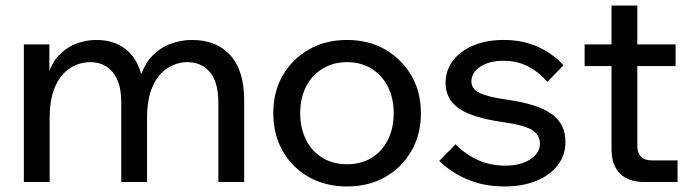

<svg xmlns="http://www.w3.org/2000/svg" viewBox="-20 -656 2497 692"><path d="M860 0H767V-287Q767 -359 737 -395.5Q707 -432 655 -432Q618 -432 584.5 -411Q551 -390 530.5 -345.5Q510 -301 510 -230V0H417V-287Q417 -359 386.5 -395.5Q356 -432 305 -432Q267 -432 233.5 -411Q200 -390 179.5 -345.5Q159 -301 159 -230V0H66V-496H158V-375L150 -376Q164 -427 191.5 -456Q219 -485 254.5 -498.5Q290 -512 327 -512Q394 -512 437.5 -475Q481 -438 494 -366H482Q496 -419 525.5 -451Q555 -483 593.5 -497.5Q632 -512 672 -512Q761 -512 810.5 -456.5Q860 -401 860 -296Z M1231 16Q1153 16 1093 -18Q1033 -52 999 -111.5Q965 -171 965 -248Q965 -325 999 -384Q1033 -443 1093 -477.5Q1153 -512 1231 -512Q1309 -512 1368.5 -477.5Q1428 -443 1462.5 -384Q1497 -325 1497 -248Q1497 -171 1462.5 -111.5Q1428 -52 1368.5 -18Q1309 16 1231 16ZM1231 -64Q1281 -64 1319 -87Q1357 -110 1378 -152Q1399 -194 1399 -248Q1399 -302 1378 -343.5Q1357 -385 1319 -408.5Q1281 -432 1231 -432Q1181 -432 1142.5 -408.5Q1104 -385 1083 -343.5Q1062 -302 1062 -248Q1062 -194 1083 -152Q1104 -110 1142.5 -87Q1181 -64 1231 -64Z M1563 -76 1622 -136Q1657 -100 1702 -79.5Q1747 -59 1800 -59Q1856 -59 1891 -81.5Q1926 -104 1926 -139Q1926 -171 1896 -188.5Q1866 -206 1792 -216Q1681 -232 1633.5 -265.5Q1586 -299 1586 -357Q1586 -403 1613 -438Q1640 -473 1687 -492.5Q1734 -512 1795 -512Q1863 -512 1917 -488Q1971 -464 2011 -421L1953 -361Q1923 -396 1883.5 -416.5Q1844 -437 1795 -437Q1744 -437 1711.5 -416Q1679 -395 1679 -362Q1679 -336 1707.5 -321.5Q1736 -307 1806 -297Q1919 -281 1968.5 -245Q2018 -209 2018 -144Q2018 -97 1990 -60.5Q1962 -24 1912.5 -4Q1863 16 1798 16Q1725 16 1666.5 -8.5Q1608 -33 1563 -76Z M2422 0H2303Q2245 0 2214.5 -30.5Q2184 -61 2184 -118V-636H2277V-130Q2277 -105 2290 -91.5Q2303 -78 2328 -78H2422ZM2415 -418H2087V-496H2415Z"/></svg>

Font: Wix Madefor Display Medium
Style: Regular
Weight: 500
Designer: Dalton Maag Ltd
Foundry: Dalton Maag Ltd
Version: Version 3.100